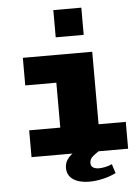

<svg xmlns="http://www.w3.org/2000/svg" viewBox="-59 -787 719 984"><g transform="rotate(-5 300.0 -295.0)"><path d="M76 0V-138H236V-369H76V-511H433V-138H573V0ZM253 -601V-741H397V-601ZM361 151Q329 151 303 142.5Q277 134 262 116Q247 98 247 71Q247 47 259 29Q271 11 287 0H421Q407 9 390.5 22.5Q374 36 374 56Q374 73 386 80Q398 87 415 87Q431 87 449 83Q467 79 483 72L498 119Q465 135 429 143Q393 151 361 151Z"/></g></svg>

Font: Chivo Mono Medium Black
Style: Regular
Weight: 900
Monospace: yes
Version: Version 1.008